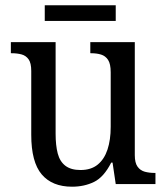

<svg xmlns="http://www.w3.org/2000/svg" viewBox="-20 -695 629 725"><path d="M252 10Q177 10 137.5 -36.5Q98 -83 98 -186V-427Q98 -457 88 -471Q78 -485 61.5 -489.5Q45 -494 24 -494H21V-536H190V-190Q190 -146 198 -115.5Q206 -85 227 -69Q248 -53 284 -53Q324 -53 349 -73.5Q374 -94 386 -130.5Q398 -167 398 -216V-422Q398 -454 388 -469Q378 -484 361.5 -489Q345 -494 324 -494H321V-536H489V-109Q489 -80 499.5 -65.5Q510 -51 527 -46.5Q544 -42 564 -42H567V0H417L405 -81H400Q372 -26 335 -8Q298 10 252 10ZM149 -616V-675H417V-616Z"/></svg>

Font: Noto Serif SemiCondensed
Style: Regular
Weight: 400
Width: 4
Designer: Monotype Design Team
Foundry: Monotype Imaging Inc.
Version: Version 2.013